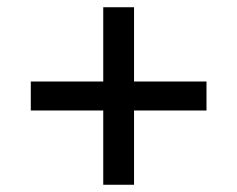

<svg xmlns="http://www.w3.org/2000/svg" viewBox="-20 -520 655 530"><path d="M65 -295H265V-500H350V-295H550V-215H350V-10H265V-215H65Z"/></svg>

Font: Venryn Sans
Style: Regular
Weight: 400
Designer: Owen Earl, indestructible type* (font) & Cristiano Sobral (main changes)
Version: Version 3.600; ttfautohint (v1.8.3)